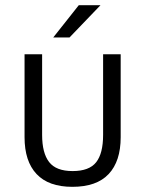

<svg xmlns="http://www.w3.org/2000/svg" viewBox="-20 -717 562 743"><path d="M75 -186V-507H143V-195Q143 -125 170 -90Q197 -55 261 -55Q325 -55 352 -89Q379 -123 379 -195V-507H447V-186Q447 -93 400.5 -43.5Q354 6 260 6Q168 6 121.5 -43.5Q75 -93 75 -186ZM285 -697H369L249 -572H186Z"/></svg>

Font: D-DIN
Style: Regular
Weight: 400
Designer: Charles Nix
Foundry: Datto Inc.
Version: Version 1.00